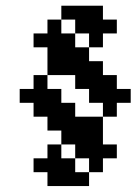

<svg xmlns="http://www.w3.org/2000/svg" viewBox="-20 -591 469 659"><path d="M190.5 -571.4H238.1V-523.8H190.5ZM238.1 -571.4H285.7V-523.8H238.1ZM142.9 -523.8H190.5V-476.2H142.9ZM238.1 -523.8H285.7V-476.2H238.1ZM285.7 -523.8H333.3V-476.2H285.7ZM95.2 -476.2H142.9V-428.6H95.2ZM142.9 -476.2H190.5V-428.6H142.9ZM142.9 -381H190.5V-333.3H142.9ZM142.9 -428.6H190.5V-381H142.9ZM190.5 -428.6H238.1V-381H190.5ZM190.5 -381H238.1V-333.3H190.5ZM238.1 -381H285.7V-333.3H238.1ZM285.7 -333.3H333.3V-285.7H285.7ZM285.7 47.6H238.1V0H285.7ZM238.1 47.6H190.5V0H238.1ZM333.3 0H285.7V-47.6H333.3ZM238.1 0H190.5V-47.6H238.1ZM190.5 0H142.9V-47.6H190.5ZM381 -47.6H333.3V-95.2H381ZM333.3 -47.6H285.7V-95.2H333.3ZM333.3 -142.9H285.7V-190.5H333.3ZM333.3 -95.2H285.7V-142.9H333.3ZM285.7 -95.2H238.1V-142.9H285.7ZM285.7 -142.9H238.1V-190.5H285.7ZM190.5 -190.5H142.9V-238.1H190.5ZM142.9 -190.5H190.5V-142.9H142.9ZM285.7 -381H333.3V-333.3H285.7ZM95.2 -238.1H142.9V-190.5H95.2ZM333.3 -333.3H381V-285.7H333.3ZM285.7 -571.4H333.3V-523.8H285.7ZM333.3 -523.8H381V-476.2H333.3ZM142.9 0H190.5V47.6H142.9ZM95.2 -47.6H142.9V0H95.2ZM285.7 -476.2H333.3V-428.6H285.7ZM142.9 -95.2H190.5V-47.6H142.9ZM381 -285.7H428.6V-238.1H381ZM333.3 -238.1H381V-190.5H333.3ZM47.6 -285.7H95.2V-238.1H47.6ZM95.2 -333.3H142.9V-285.7H95.2ZM95.2 -285.7H142.9V-238.1H95.2ZM333.3 -285.7H381V-238.1H333.3ZM238.1 -333.3H285.7V-285.7H238.1ZM285.7 -285.7H333.3V-238.1H285.7ZM142.9 -285.7H190.5V-238.1H142.9ZM190.5 -238.1H238.1V-190.5H190.5ZM190.5 -190.5H238.1V-142.9H190.5ZM190.5 -142.9H238.1V-95.2H190.5ZM238.1 -95.2H285.7V-47.6H238.1ZM190.5 -476.2H238.1V-428.6H190.5ZM238.1 -428.6H285.7V-381H238.1Z"/></svg>

Font: Jacquard 12
Style: Regular
Weight: 400
Designer: Sarah Cadigan-Fried
Version: Version 1.000; ttfautohint (v1.8.4.7-5d5b)